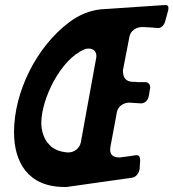

<svg xmlns="http://www.w3.org/2000/svg" viewBox="-20 -757 693 767"><path d="M386 -720C341 -716 297 -699 255 -667C126 -570 36 -390 36 -229C36 -110 91 -10 238 -10H246L507 -47C523 -49 535 -64 538 -83C538 -93 539 -104 540 -114C540 -124 539 -137 526 -137H523C504 -134 484 -131 465 -129C463 -128 460 -128 457 -128C433 -128 420 -138 420 -159C420 -162 421 -166 421 -170L447 -309C451 -332 473 -347 497 -347L543 -344C559 -344 572 -356 575 -376L579 -402C580 -404 580 -405 580 -407C580 -421 572 -429 559 -429H530C529 -429 528 -429 527 -429L522 -430C521 -430 520 -430 519 -430H513C482 -430 471 -447 471 -476L497 -610C501 -634 524 -649 549 -649H553C563 -648 575 -648 586 -647L612 -645C625 -645 637 -657 641 -676L652 -716C652 -719 653 -723 653 -725C653 -732 649 -736 644 -737C643 -737 642 -737 640 -737ZM250 -148C214 -151 188 -163 172 -185V-184C154 -207 145 -235 145 -266C145 -361 222 -520 316 -559C321 -562 327 -563 334 -563C354 -563 365 -551 365 -533C365 -530 365 -527 364 -524L303 -189C299 -166 278 -148 253 -148Z"/></svg>

Font: Bangerz
Style: Regular
Weight: 400
Designer: vernon adams
Foundry: Vernon Adams
Version: Version 2.10;December 28, 2023;FontCreator 13.0.0.2683 64-bi